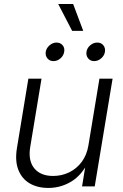

<svg xmlns="http://www.w3.org/2000/svg" viewBox="-20 -927 613 955"><path d="M220.7 7.8Q166 7.8 127.2 -15.1Q88.4 -38.1 71 -82.8Q53.7 -127.4 64.5 -191.9L121.1 -535.6H186.5L130.4 -196.3Q119.1 -128.9 150.1 -90.3Q181.2 -51.8 244.1 -51.8Q286.6 -51.8 323.7 -69.6Q360.8 -87.4 386.5 -121.8Q412.1 -156.2 419.9 -204.6L474.6 -535.6H540L451.2 0H388.2L408.7 -125.5H421.4Q386.7 -55.2 334.2 -23.7Q281.7 7.8 220.7 7.8ZM448.2 -623Q429.7 -623 418.5 -636.7Q407.2 -650.4 410.2 -669.4Q413.1 -688.5 429 -701.9Q444.8 -715.3 463.9 -715.3Q482.9 -715.3 493.9 -701.9Q504.9 -688.5 502 -669.4Q499 -650.4 483.2 -636.7Q467.3 -623 448.2 -623ZM246.1 -623Q227.1 -623 215.8 -636.7Q204.6 -650.4 207.5 -669.4Q210.9 -688.5 226.8 -701.9Q242.7 -715.3 261.2 -715.3Q280.3 -715.3 291.5 -701.9Q302.7 -688.5 299.3 -669.4Q296.4 -650.4 280.8 -636.7Q265.1 -623 246.1 -623ZM338.9 -773.4 269.5 -907.2H343.8L394 -773.4Z"/></svg>

Font: Inter 20pt Light
Style: Italic
Weight: 300
Italic angle: -9.3988°
Version: Version 4.001;git-66647c0bb